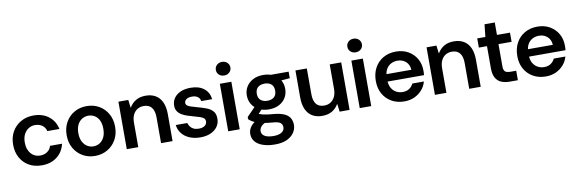

<svg xmlns="http://www.w3.org/2000/svg" viewBox="-60 -1236 5941 1974"><g transform="rotate(-10 2910.5 -248.5)"><path d="M288 12Q210 12 152.5 -21Q95 -54 63 -112.5Q31 -171 31 -248Q31 -325 64 -383Q97 -441 155.5 -474.5Q214 -508 288 -508Q382 -508 446 -459Q510 -410 528 -325H402Q392 -365 361 -386.5Q330 -408 287 -408Q251 -408 220.5 -389.5Q190 -371 171.5 -335.5Q153 -300 153 -248Q153 -210 163.5 -181Q174 -152 192 -131.5Q210 -111 234.5 -100.5Q259 -90 287 -90Q316 -90 339 -99.5Q362 -109 379 -127Q396 -145 402 -171H528Q510 -88 446 -38Q382 12 288 12Z M842 12Q771 12 714 -21Q657 -54 623.5 -112.5Q590 -171 590 -248Q590 -325 623.5 -384Q657 -443 714.5 -475.5Q772 -508 843 -508Q915 -508 972 -475.5Q1029 -443 1062.5 -384Q1096 -325 1096 -248Q1096 -171 1062.5 -112.5Q1029 -54 971.5 -21Q914 12 842 12ZM842 -88Q878 -88 907.5 -106Q937 -124 955 -159.5Q973 -195 973 -248Q973 -302 955.5 -337.5Q938 -373 908 -390.5Q878 -408 844 -408Q809 -408 779 -390.5Q749 -373 730.5 -337.5Q712 -302 712 -248Q712 -195 730.5 -159.5Q749 -124 778.5 -106Q808 -88 842 -88Z M1174 0V-496H1277L1287 -415H1290Q1315 -458 1357 -483Q1399 -508 1459 -508Q1520 -508 1563 -482.5Q1606 -457 1629 -406.5Q1652 -356 1652 -282V0H1532V-270Q1532 -336 1504.5 -371.5Q1477 -407 1421 -407Q1384 -407 1355 -389Q1326 -371 1310 -337.5Q1294 -304 1294 -256V0Z M1942 12Q1878 12 1828 -9.5Q1778 -31 1748.5 -69Q1719 -107 1713 -157H1833Q1839 -137 1851.5 -119Q1864 -101 1886.5 -90Q1909 -79 1941 -79Q1970 -79 1989 -87.5Q2008 -96 2017 -110Q2026 -124 2026 -139Q2026 -161 2013 -173Q2000 -185 1975 -193.5Q1950 -202 1916 -211Q1885 -220 1852 -230Q1819 -240 1792 -255.5Q1765 -271 1748 -295Q1731 -319 1731 -356Q1731 -399 1754.5 -433.5Q1778 -468 1822 -488Q1866 -508 1928 -508Q2014 -508 2066.5 -467.5Q2119 -427 2128 -354H2014Q2009 -384 1986.5 -400Q1964 -416 1927 -416Q1889 -416 1868.5 -401Q1848 -386 1848 -364Q1848 -348 1860.5 -337Q1873 -326 1897.5 -318.5Q1922 -311 1956 -301Q2008 -287 2051 -271.5Q2094 -256 2120 -228Q2146 -200 2146 -150Q2147 -103 2122 -66.5Q2097 -30 2051 -9Q2005 12 1942 12Z M2233 0V-496H2353V0ZM2293 -572Q2260 -572 2238.5 -592Q2217 -612 2217 -643Q2217 -673 2238.5 -693.5Q2260 -714 2293 -714Q2326 -714 2347.5 -693.5Q2369 -673 2369 -643Q2369 -613 2347.5 -592.5Q2326 -572 2293 -572Z M2685 217Q2616 217 2562.5 199.5Q2509 182 2480 148.5Q2451 115 2451 66Q2451 35 2466.5 7Q2482 -21 2513.5 -45Q2545 -69 2594 -88L2645 -31Q2599 -14 2580 8.5Q2561 31 2561 58Q2561 80 2576.5 96.5Q2592 113 2620 121Q2648 129 2685 129Q2723 129 2748 120Q2773 111 2786 94.5Q2799 78 2799 56Q2799 27 2778 10.5Q2757 -6 2698 -10Q2644 -14 2605 -21.5Q2566 -29 2537.5 -39Q2509 -49 2489 -61.5Q2469 -74 2456 -87V-110L2560 -217L2634 -189L2531 -76L2560 -129Q2570 -124 2580.5 -119Q2591 -114 2608 -110Q2625 -106 2652 -101.5Q2679 -97 2721 -94Q2788 -88 2829.5 -70.5Q2871 -53 2890.5 -22Q2910 9 2910 53Q2910 93 2886 130.5Q2862 168 2812.5 192.5Q2763 217 2685 217ZM2686 -149Q2623 -149 2578 -173.5Q2533 -198 2509 -238.5Q2485 -279 2485 -329Q2485 -379 2509 -419Q2533 -459 2578 -483.5Q2623 -508 2686 -508Q2749 -508 2794 -483.5Q2839 -459 2862.5 -419Q2886 -379 2886 -329Q2886 -279 2862.5 -238.5Q2839 -198 2794 -173.5Q2749 -149 2686 -149ZM2685 -239Q2729 -239 2755 -261.5Q2781 -284 2781 -328Q2781 -373 2755 -395.5Q2729 -418 2686 -418Q2642 -418 2615.5 -395.5Q2589 -373 2589 -328Q2589 -284 2615.5 -261.5Q2642 -239 2685 -239ZM2766 -412 2744 -496H2951V-428Z M3214 12Q3154 12 3111 -13.5Q3068 -39 3045 -89.5Q3022 -140 3022 -214V-496H3141V-226Q3141 -159 3168.5 -124Q3196 -89 3252 -89Q3290 -89 3318.5 -107Q3347 -125 3363.5 -158.5Q3380 -192 3380 -240V-496H3500V0H3396L3386 -80H3383Q3359 -38 3317 -13Q3275 12 3214 12Z M3606 0V-496H3726V0ZM3666 -572Q3633 -572 3611.5 -592Q3590 -612 3590 -643Q3590 -673 3611.5 -693.5Q3633 -714 3666 -714Q3699 -714 3720.5 -693.5Q3742 -673 3742 -643Q3742 -613 3720.5 -592.5Q3699 -572 3666 -572Z M4072 12Q3997 12 3939.5 -20.5Q3882 -53 3849.5 -110.5Q3817 -168 3817 -245Q3817 -323 3849 -382Q3881 -441 3938.5 -474.5Q3996 -508 4072 -508Q4146 -508 4201.5 -475.5Q4257 -443 4287.5 -389Q4318 -335 4318 -267Q4318 -257 4317.5 -245Q4317 -233 4316 -219H3904V-296H4197Q4194 -350 4159 -381.5Q4124 -413 4072 -413Q4035 -413 4003.5 -396.5Q3972 -380 3953.5 -346.5Q3935 -313 3935 -262V-233Q3935 -187 3953 -154Q3971 -121 4002 -103.5Q4033 -86 4071 -86Q4112 -86 4140 -105Q4168 -124 4182 -155H4303Q4290 -107 4257.5 -69.5Q4225 -32 4178 -10Q4131 12 4072 12Z M4391 0V-496H4494L4504 -415H4507Q4532 -458 4574 -483Q4616 -508 4676 -508Q4737 -508 4780 -482.5Q4823 -457 4846 -406.5Q4869 -356 4869 -282V0H4749V-270Q4749 -336 4721.5 -371.5Q4694 -407 4638 -407Q4601 -407 4572 -389Q4543 -371 4527 -337.5Q4511 -304 4511 -256V0Z M5173 0Q5122 0 5084.5 -16Q5047 -32 5026 -69Q5005 -106 5005 -169V-400H4920V-496H5005L5019 -626H5126V-496H5262V-400H5125V-169Q5125 -128 5141.5 -113.5Q5158 -99 5197 -99H5257V0Z M5549 12Q5474 12 5416.5 -20.5Q5359 -53 5326.5 -110.5Q5294 -168 5294 -245Q5294 -323 5326 -382Q5358 -441 5415.5 -474.5Q5473 -508 5549 -508Q5623 -508 5678.5 -475.5Q5734 -443 5764.5 -389Q5795 -335 5795 -267Q5795 -257 5794.5 -245Q5794 -233 5793 -219H5381V-296H5674Q5671 -350 5636 -381.5Q5601 -413 5549 -413Q5512 -413 5480.5 -396.5Q5449 -380 5430.5 -346.5Q5412 -313 5412 -262V-233Q5412 -187 5430 -154Q5448 -121 5479 -103.5Q5510 -86 5548 -86Q5589 -86 5617 -105Q5645 -124 5659 -155H5780Q5767 -107 5734.5 -69.5Q5702 -32 5655 -10Q5608 12 5549 12Z"/></g></svg>

Font: DM Sans 36pt SemiBold
Style: Regular
Weight: 600
Designer: Colophon Foundry, Jonny Pinhorn
Foundry: Colophon Foundry
Version: Version 4.004;gftools[0.9.30]